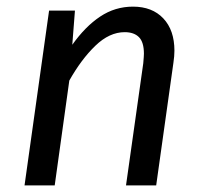

<svg xmlns="http://www.w3.org/2000/svg" viewBox="-20 -559 612 579"><path d="M506 -406Q506 -390 503 -370L451 0H360L412 -368Q414 -390 414 -397Q414 -432 399 -447Q384 -462 356 -462Q310 -462 267.5 -421Q225 -380 189 -316L145 0H54L128 -527H206L198 -424Q237 -479 282 -509Q327 -539 381 -539Q439 -539 472.5 -503.5Q506 -468 506 -406Z"/></svg>

Font: FiraGO
Style: Italic
Weight: 400
Italic angle: -8°
Designer: bBox Type GmbH
Foundry: bBox Type GmbH
Version: Version 1.001